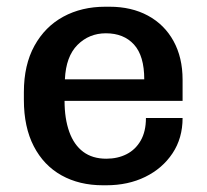

<svg xmlns="http://www.w3.org/2000/svg" viewBox="-20 -541 616 571"><path d="M286 10Q216 10 163 -19.5Q110 -49 80.5 -106Q51 -163 51 -244V-267Q51 -348 82.5 -405Q114 -462 168.5 -491.5Q223 -521 293 -521H306Q371 -521 420 -494.5Q469 -468 496 -419Q523 -370 523 -304V-241H172Q172 -188 186 -149Q200 -110 227.5 -89.5Q255 -69 296 -69Q330 -69 356.5 -82.5Q383 -96 398.5 -123Q414 -150 414 -190H523Q523 -130 493 -85Q463 -40 412 -15Q361 10 296 10ZM173 -305H409Q409 -375 378.5 -408.5Q348 -442 295 -442Q245 -442 210.5 -407.5Q176 -373 173 -305Z"/></svg>

Font: Chivo Medium Medium
Style: Regular
Weight: 500
Version: Version 2.002